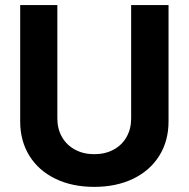

<svg xmlns="http://www.w3.org/2000/svg" viewBox="-20 -727 744 757"><path d="M644.5 -707V-248Q644.5 -171.4 607.9 -112.8Q571.3 -54.2 504.9 -22.2Q438.5 9.8 351.6 9.8Q264.6 9.8 198.5 -22.2Q132.3 -54.2 95.9 -112.8Q59.6 -171.4 59.6 -248V-707H206.1V-259.8Q206.1 -219.2 224.1 -187.3Q242.2 -155.3 275.4 -137.2Q308.6 -119.1 351.6 -119.1Q395 -119.1 428.2 -137.2Q461.4 -155.3 479.2 -187.3Q497.1 -219.2 497.1 -259.8V-707Z"/></svg>

Font: Pretendard GOV
Style: Bold
Weight: 700
Designer: Base glyphs from Inter by Rasmus Andersson; Hangeul glyphs from Noto Sans CJK(Source Han Sans) by Jang Soo-young and Kan
Foundry: Kil Hyung-jin
Version: Version 1.309